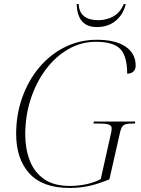

<svg xmlns="http://www.w3.org/2000/svg" viewBox="-20 -921 700 951"><path d="M325 10Q191 10 125.5 -62Q60 -134 60 -258Q60 -353 90 -437.5Q120 -522 174 -586.5Q228 -651 301 -687.5Q374 -724 460 -724Q552 -724 602 -690Q652 -656 652 -596Q652 -577 640.5 -566.5Q629 -556 610 -556Q610 -641 576.5 -677.5Q543 -714 454 -714Q382 -714 318.5 -677.5Q255 -641 207 -577Q159 -513 132 -430Q105 -347 105 -255Q105 -185 127 -127Q149 -69 197.5 -34.5Q246 0 326 0Q369 0 409.5 -9Q450 -18 479 -34L532 -271Q533 -277 533 -286Q533 -298 520 -303.5Q507 -309 472 -309H443L445 -319H650L648 -309H633Q604 -309 592.5 -301Q581 -293 575 -267L522 -33Q473 -12 425.5 -1Q378 10 325 10ZM460 -787Q410 -787 385.5 -816.5Q361 -846 360 -901H370Q371 -861 396 -841Q421 -821 466 -821Q509 -821 542.5 -840.5Q576 -860 593 -901H603Q591 -850 553.5 -818.5Q516 -787 460 -787Z"/></svg>

Font: Noto Serif Display ExtraLight
Style: Italic
Weight: 200
Italic angle: -12°
Designer: Monotype Design Team
Foundry: Monotype Imaging Inc.
Version: Version 2.009